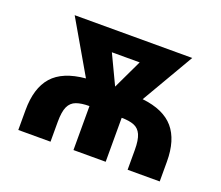

<svg xmlns="http://www.w3.org/2000/svg" viewBox="-94 -663 920 798"><g transform="rotate(20 366.0 -264.0)"><path d="M679 0H537V-87.5Q537 -131.5 526.8 -154.5Q516.5 -177.5 495 -186Q473.5 -194.5 440 -194.5V0H297.5V-194.5Q262 -194.5 239.5 -186.2Q217 -178 206.5 -155.2Q196 -132.5 196 -87.5V0H53.5V-87.5Q53.5 -185.5 99 -237Q144.5 -288.5 244.5 -297.5L110.5 -528.5H630.5L495.5 -297Q590.5 -286.5 634.8 -234.8Q679 -183 679 -87.5ZM370 -307 431.5 -436.5H308.5Z"/></g></svg>

Font: Roberto Sans
Style: Bold
Weight: 700
Designer: Google (font) & Cristiano Sobral (main changes)
Version: Version 1.000;October 12, 2021;FontCreator 14.0.0.2814 64-bi